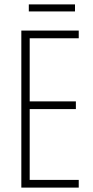

<svg xmlns="http://www.w3.org/2000/svg" viewBox="-20 -853 425 873"><path d="M321 -833H111V-801H321ZM338 0V-35H115V-357H325V-392H115V-679H338V-714H77V0Z"/></svg>

Font: Noto Sans Sinhala UI ExtraCondensed ExtraLight
Style: Regular
Weight: 200
Width: 2
Designer: Jelle Bosma - Monotype Design Team
Foundry: Monotype Imaging Inc.
Version: Version 2.006